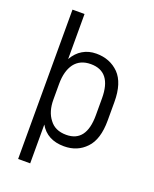

<svg xmlns="http://www.w3.org/2000/svg" viewBox="-154 -777 818 1017"><g transform="rotate(20 255.0 -269.0)"><path d="M143.1 -689.9V-436Q165.5 -475.1 198.2 -494.1Q231.4 -514.2 274.9 -514.2Q351.6 -514.2 401.9 -463.9Q451.2 -413.1 451.2 -306.2V-202.1Q451.2 -94.7 402.8 -44.9Q355 5.9 279.8 5.9Q184.6 5.9 143.1 -66.9V151.9H75.2V-689.9ZM382.8 -301.8Q382.8 -452.1 266.1 -452.1Q205.6 -452.1 173.8 -410.2Q143.1 -368.2 143.1 -295.9V-207Q143.1 -139.6 175.8 -98.1Q207 -55.2 270 -55.2Q382.8 -55.2 382.8 -206.1Z"/></g></svg>

Font: D-DIN-PRO
Style: Regular
Weight: 400
Designer: Charles Nix
Foundry: Datto Inc.
Version: Version 1.000;hotconv 1.0.109;makeotfexe 2.5.65596